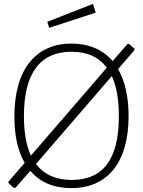

<svg xmlns="http://www.w3.org/2000/svg" viewBox="-20 -957 734 987"><path d="M458 -937 223 -845 233 -814 472 -892ZM669 -709 644 -730C640 -734 636 -732 632 -727L559 -643C508 -702 437 -733 348 -733C165 -733 54 -602 54 -358C54 -259 72 -179 107 -120L25 -25C21 -20 22 -18 29 -11L46 5C54 11 59 11 64 3L136 -79C185 -20 257 10 347 10C530 10 641 -119 641 -360C641 -460 622 -541 587 -602L670 -698C673 -702 672 -706 669 -709ZM103 -360C103 -582 187 -691 348 -691C428 -691 488 -664 529 -609L139 -157C115 -209 103 -276 103 -360ZM591 -360C591 -138 510 -32 349 -32C268 -32 207 -59 165 -114L555 -566C579 -513 591 -445 591 -360Z"/></svg>

Font: United Sans Thin
Style: Regular
Weight: 100
Designer: Pablo Impallari, Rodrigo Fuenzalida (Modified by Dan O. Williams)
Version: Version 1.000;PS 001.000;hotconv 1.0.88;makeotf.lib2.5.64775